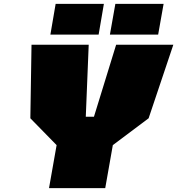

<svg xmlns="http://www.w3.org/2000/svg" viewBox="-20 -967 911 987"><path d="M239 -789 266 -947H514L487 -789ZM545 -789 573 -947H821L793 -789ZM232 0 271 -221 136 -359 142 -737H436L421 -367H463L577 -737H871L744 -359L560 -221L521 0Z"/></svg>

Font: Tomorrow ExtraBold
Style: Italic
Weight: 800
Italic angle: -10°
Designer: Tony de Marco, Monica Rizzolli
Foundry: Just in Type
Version: Version 2.002